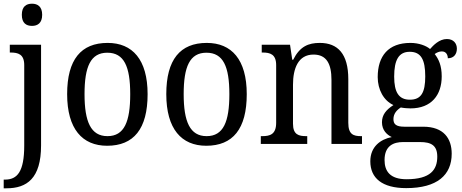

<svg xmlns="http://www.w3.org/2000/svg" viewBox="-29 -778 2500 1038"><path d="M144 -638C174 -638 199 -653 199 -698C199 -743 174 -758 144 -758C113 -758 89 -743 89 -698C89 -653 113 -638 144 -638ZM-9 240H6C116 240 193 187 193 8V-536H24V-494H28C69 -494 102 -485 102 -426V9C102 151 64 193 -2 193H-9Z M550 10C694 10 769 -81 769 -269C769 -456 687 -546 553 -546C409 -546 334 -456 334 -269C334 -81 416 10 550 10ZM552 -42C462 -42 428 -120 428 -269C428 -418 461 -493 551 -493C642 -493 675 -418 675 -269C675 -120 643 -42 552 -42Z M1086 10C1230 10 1305 -81 1305 -269C1305 -456 1223 -546 1089 -546C945 -546 870 -456 870 -269C870 -81 952 10 1086 10ZM1088 -42C998 -42 964 -120 964 -269C964 -418 997 -493 1087 -493C1178 -493 1211 -418 1211 -269C1211 -120 1179 -42 1088 -42Z M1381 0H1632V-42H1627C1587 -42 1555 -49 1555 -109V-320C1555 -406 1582 -483 1666 -483C1737 -483 1763 -432 1763 -346V0H1928V-42H1923C1882 -42 1854 -51 1854 -114V-350C1854 -487 1797 -546 1700 -546C1638 -546 1592 -527 1556 -455H1551L1539 -536H1386V-494H1391C1431 -494 1464 -485 1464 -426V-114C1464 -51 1430 -42 1389 -42H1381Z M2167 239C2335 239 2413 168 2413 53C2413 -29 2370 -93 2259 -93H2157C2112 -93 2098 -107 2098 -134C2098 -164 2117 -184 2138 -197C2151 -194 2175 -192 2190 -192C2304 -192 2359 -265 2359 -365C2359 -423 2343 -458 2321 -486C2333 -494 2344 -500 2360 -500C2383 -500 2392 -481 2392 -463C2426 -463 2441 -487 2441 -515C2441 -543 2423 -567 2387 -567C2345 -567 2313 -532 2296 -513C2275 -531 2235 -546 2190 -546C2071 -546 2013 -476 2013 -361C2013 -294 2045 -234 2098 -210C2058 -184 2036 -157 2036 -117C2036 -74 2063 -49 2089 -37C2028 -25 1973 15 1973 94C1973 185 2037 239 2167 239ZM2187 -239C2127 -239 2102 -279 2102 -364C2102 -454 2127 -498 2186 -498C2247 -498 2270 -456 2270 -365C2270 -278 2248 -239 2187 -239ZM2169 191C2079 191 2050 147 2050 87C2050 9 2100 -10 2150 -10H2242C2302 -10 2335 8 2335 69C2335 139 2299 191 2169 191Z"/></svg>

Font: Noto Serif Armenian SemiCondensed
Style: Regular
Weight: 400
Width: 4
Designer: Monotype Design Team
Foundry: Monotype Imaging Inc.
Version: Version 2.008